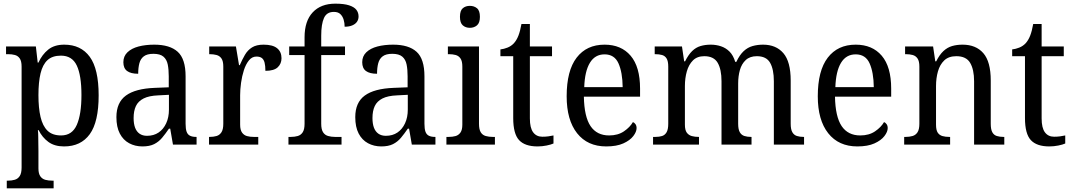

<svg xmlns="http://www.w3.org/2000/svg" viewBox="-20 -790 5862 1049"><path d="M17 239V197H24Q44 197 61 192Q78 187 88 171.5Q98 156 98 125V-426Q98 -456 88 -470.5Q78 -485 61.5 -489.5Q45 -494 25 -494H13V-536H176L186 -448H190Q210 -492 243.5 -519Q277 -546 331 -546Q422 -546 470.5 -479.5Q519 -413 519 -269Q519 -124 470.5 -57Q422 10 330 10Q278 10 244.5 -14.5Q211 -39 191 -79H187Q189 -62 189 -41.5Q189 -21 189.5 -1.5Q190 18 190 34V130Q190 159 200.5 173.5Q211 188 228 192.5Q245 197 265 197H273V239ZM314 -50Q374 -50 399.5 -107.5Q425 -165 425 -271Q425 -378 399.5 -432Q374 -486 313 -486Q266 -486 239.5 -461.5Q213 -437 201.5 -389Q190 -341 190 -270Q190 -200 201.5 -151Q213 -102 239.5 -76Q266 -50 314 -50Z M758 10Q718 10 685.5 -7.5Q653 -25 634.5 -60.5Q616 -96 616 -150Q616 -230 668 -268Q720 -306 826 -310L902 -313V-373Q902 -410 896.5 -437.5Q891 -465 873 -480.5Q855 -496 818 -496Q784 -496 766 -482.5Q748 -469 741.5 -444.5Q735 -420 735 -387Q695 -387 674.5 -402Q654 -417 654 -450Q654 -483 676.5 -504.5Q699 -526 737 -536Q775 -546 823 -546Q908 -546 951 -507Q994 -468 994 -373V-114Q994 -86 999.5 -70.5Q1005 -55 1018 -48.5Q1031 -42 1051 -42H1054V0H925L910 -87H903Q884 -59 865.5 -37Q847 -15 822 -2.5Q797 10 758 10ZM783 -48Q820 -48 846.5 -66Q873 -84 888 -116.5Q903 -149 903 -191V-272L845 -269Q794 -267 764.5 -252Q735 -237 722.5 -210.5Q710 -184 710 -145Q710 -114 718 -92.5Q726 -71 742.5 -59.5Q759 -48 783 -48Z M1122 0V-42H1125Q1147 -42 1163.5 -47Q1180 -52 1190 -67.5Q1200 -83 1200 -114V-426Q1200 -456 1190 -470.5Q1180 -485 1163 -489.5Q1146 -494 1126 -494H1123V-536H1269L1286 -434H1290Q1303 -464 1318 -490Q1333 -516 1357 -531Q1381 -546 1420 -546Q1470 -546 1494 -526.5Q1518 -507 1518 -472Q1518 -442 1497.5 -422.5Q1477 -403 1430 -403Q1430 -431 1425.5 -448Q1421 -465 1410.5 -473Q1400 -481 1381 -481Q1357 -481 1340 -460Q1323 -439 1312.5 -406.5Q1302 -374 1297 -337.5Q1292 -301 1292 -270V-109Q1292 -80 1302.5 -65.5Q1313 -51 1329.5 -46.5Q1346 -42 1366 -42H1391V0Z M1556 0V-42H1569Q1590 -42 1607 -47Q1624 -52 1634 -67.5Q1644 -83 1644 -114V-489H1560V-536H1644V-586Q1644 -675 1688.5 -722.5Q1733 -770 1812 -770Q1859 -770 1887 -761Q1915 -752 1927 -736.5Q1939 -721 1939 -700Q1939 -683 1930 -670.5Q1921 -658 1904 -651Q1887 -644 1863 -644Q1863 -664 1857.5 -682.5Q1852 -701 1839.5 -713Q1827 -725 1804 -725Q1765 -725 1750 -691.5Q1735 -658 1735 -595V-536H1865V-489H1735V-114Q1735 -83 1745 -67.5Q1755 -52 1772.5 -47Q1790 -42 1810 -42H1846V0Z M2063 10Q2023 10 1990.5 -7.5Q1958 -25 1939.5 -60.5Q1921 -96 1921 -150Q1921 -230 1973 -268Q2025 -306 2131 -310L2207 -313V-373Q2207 -410 2201.5 -437.5Q2196 -465 2178 -480.5Q2160 -496 2123 -496Q2089 -496 2071 -482.5Q2053 -469 2046.5 -444.5Q2040 -420 2040 -387Q2000 -387 1979.5 -402Q1959 -417 1959 -450Q1959 -483 1981.5 -504.5Q2004 -526 2042 -536Q2080 -546 2128 -546Q2213 -546 2256 -507Q2299 -468 2299 -373V-114Q2299 -86 2304.5 -70.5Q2310 -55 2323 -48.5Q2336 -42 2356 -42H2359V0H2230L2215 -87H2208Q2189 -59 2170.5 -37Q2152 -15 2127 -2.5Q2102 10 2063 10ZM2088 -48Q2125 -48 2151.5 -66Q2178 -84 2193 -116.5Q2208 -149 2208 -191V-272L2150 -269Q2099 -267 2069.5 -252Q2040 -237 2027.5 -210.5Q2015 -184 2015 -145Q2015 -114 2023 -92.5Q2031 -71 2047.5 -59.5Q2064 -48 2088 -48Z M2419 0V-42H2431Q2452 -42 2468.5 -46.5Q2485 -51 2495.5 -65.5Q2506 -80 2506 -109V-426Q2506 -456 2496 -470.5Q2486 -485 2469.5 -489.5Q2453 -494 2433 -494H2427V-536H2597V-114Q2597 -83 2606.5 -67.5Q2616 -52 2633.5 -47Q2651 -42 2672 -42H2684V0ZM2547 -638Q2524 -638 2508.5 -651.5Q2493 -665 2493 -698Q2493 -732 2508.5 -745Q2524 -758 2547 -758Q2570 -758 2586 -745Q2602 -732 2602 -698Q2602 -665 2586 -651.5Q2570 -638 2547 -638Z M2917 10Q2848 10 2816 -24.5Q2784 -59 2784 -145V-483H2714V-520Q2733 -522 2753 -530Q2773 -538 2788 -554Q2803 -571 2812.5 -595.5Q2822 -620 2829 -659H2875V-536H2996V-483H2875V-143Q2875 -91 2893 -67Q2911 -43 2943 -43Q2961 -43 2975.5 -45Q2990 -47 3004 -50V-6Q2991 0 2966.5 5Q2942 10 2917 10Z M3292 10Q3190 10 3133 -62Q3076 -134 3076 -264Q3076 -404 3130.5 -475Q3185 -546 3283 -546Q3374 -546 3425.5 -485.5Q3477 -425 3477 -306V-262H3170Q3172 -152 3206.5 -101Q3241 -50 3308 -50Q3356 -50 3389 -72.5Q3422 -95 3438 -123Q3446 -120 3452 -111.5Q3458 -103 3458 -90Q3458 -70 3440 -46.5Q3422 -23 3385.5 -6.5Q3349 10 3292 10ZM3382 -314Q3381 -395 3359 -444Q3337 -493 3283 -493Q3231 -493 3203 -447Q3175 -401 3172 -314Z M3548 0V-42H3561Q3582 -42 3597.5 -47Q3613 -52 3622 -67.5Q3631 -83 3631 -114V-426Q3631 -456 3622 -470.5Q3613 -485 3597 -489.5Q3581 -494 3560 -494H3557V-536H3706L3718 -455H3723Q3741 -491 3761.5 -511Q3782 -531 3807.5 -538.5Q3833 -546 3863 -546Q3893 -546 3919.5 -537Q3946 -528 3966 -508Q3986 -488 3997 -452H4003Q4021 -490 4043 -510.5Q4065 -531 4092 -538.5Q4119 -546 4149 -546Q4220 -546 4260 -499.5Q4300 -453 4300 -350V-114Q4300 -83 4309 -67.5Q4318 -52 4334 -47Q4350 -42 4370 -42H4373V0H4208V-346Q4208 -411 4187.5 -447Q4167 -483 4115 -483Q4077 -483 4054.5 -462Q4032 -441 4022.5 -407.5Q4013 -374 4013 -334V-114Q4013 -83 4022 -67.5Q4031 -52 4047 -47Q4063 -42 4083 -42H4086V0H3922V-346Q3922 -411 3901 -447Q3880 -483 3828 -483Q3789 -483 3766 -460Q3743 -437 3732.5 -400Q3722 -363 3722 -320V-109Q3722 -79 3732.5 -65Q3743 -51 3760 -46.5Q3777 -42 3797 -42H3799V0Z M4664 10Q4562 10 4505 -62Q4448 -134 4448 -264Q4448 -404 4502.5 -475Q4557 -546 4655 -546Q4746 -546 4797.5 -485.5Q4849 -425 4849 -306V-262H4542Q4544 -152 4578.5 -101Q4613 -50 4680 -50Q4728 -50 4761 -72.5Q4794 -95 4810 -123Q4818 -120 4824 -111.5Q4830 -103 4830 -90Q4830 -70 4812 -46.5Q4794 -23 4757.5 -6.5Q4721 10 4664 10ZM4754 -314Q4753 -395 4731 -444Q4709 -493 4655 -493Q4603 -493 4575 -447Q4547 -401 4544 -314Z M4920 0V-42H4928Q4949 -42 4966 -47Q4983 -52 4993 -67.5Q5003 -83 5003 -114V-426Q5003 -456 4993 -470.5Q4983 -485 4966.5 -489.5Q4950 -494 4930 -494H4925V-536H5078L5090 -455H5095Q5113 -491 5134.5 -511Q5156 -531 5182 -538.5Q5208 -546 5239 -546Q5312 -546 5352.5 -499.5Q5393 -453 5393 -350V-114Q5393 -83 5401.5 -67.5Q5410 -52 5426 -47Q5442 -42 5462 -42H5467V0H5302V-346Q5302 -410 5280.5 -446.5Q5259 -483 5205 -483Q5163 -483 5139 -460Q5115 -437 5104.5 -400Q5094 -363 5094 -320V-109Q5094 -79 5103.5 -65Q5113 -51 5129.5 -46.5Q5146 -42 5166 -42H5171V0Z M5713 10Q5644 10 5612 -24.5Q5580 -59 5580 -145V-483H5510V-520Q5529 -522 5549 -530Q5569 -538 5584 -554Q5599 -571 5608.5 -595.5Q5618 -620 5625 -659H5671V-536H5792V-483H5671V-143Q5671 -91 5689 -67Q5707 -43 5739 -43Q5757 -43 5771.5 -45Q5786 -47 5800 -50V-6Q5787 0 5762.5 5Q5738 10 5713 10Z"/></svg>

Font: Noto Serif Thai SemiCondensed
Style: Regular
Weight: 400
Width: 4
Designer: Monotype Design Team
Foundry: Monotype Imaging Inc.
Version: Version 2.002